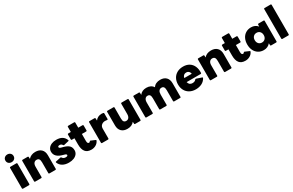

<svg xmlns="http://www.w3.org/2000/svg" viewBox="241 -2628 6828 4476"><g transform="rotate(-30 3655.0 -389.5)"><path d="M54 -728Q54 -774 85.5 -803Q117 -832 164 -832Q211 -832 242.5 -803Q274 -774 274 -728Q274 -682 242.5 -653.5Q211 -625 164 -625Q117 -625 85.5 -653.5Q54 -682 54 -728ZM82 -547H246Q254 -547 259 -542.5Q264 -538 264 -530V24Q264 32 259 37Q254 42 246 42H82Q74 42 69 37Q64 32 64 24V-530Q64 -538 69 -542.5Q74 -547 82 -547Z M392 24V-530Q392 -538 397 -542.5Q402 -547 410 -547H549Q557 -547 562.5 -542.5Q568 -538 568 -530L570 -478Q602 -517 649.5 -537.5Q697 -558 756 -558Q860 -558 917.5 -501Q975 -444 975 -342V24Q975 32 970 37Q965 42 957 42H793Q785 42 780 37Q775 32 775 24V-267Q775 -328 755 -355.5Q735 -383 691 -383Q646 -383 619 -349.5Q592 -316 592 -253V24Q592 32 587 37Q582 42 574 42H410Q402 42 397 37Q392 32 392 24Z M1055 -101Q1054 -103 1054 -108Q1054 -118 1067 -121L1200 -149L1206 -150Q1215 -150 1223 -139Q1237 -116 1260 -104Q1283 -92 1312 -92Q1339 -92 1354 -100Q1369 -108 1369 -123Q1369 -136 1355.5 -146Q1342 -156 1307 -165L1285 -171Q1078 -225 1078 -376Q1078 -429 1108.5 -470.5Q1139 -512 1194 -535Q1249 -558 1320 -558Q1414 -558 1474.5 -521.5Q1535 -485 1563 -410L1565 -403Q1565 -392 1551 -389L1422 -359H1418Q1407 -359 1401 -371Q1388 -392 1370.5 -402.5Q1353 -413 1328 -413Q1307 -413 1294 -405.5Q1281 -398 1281 -383Q1281 -368 1297 -357Q1313 -346 1347 -338L1368 -333Q1481 -304 1527 -257.5Q1573 -211 1573 -133Q1573 -77 1540.5 -35Q1508 7 1450.5 30Q1393 53 1319 53Q1219 53 1151 13.5Q1083 -26 1055 -101Z M1709 -208V-376H1639Q1631 -376 1626 -381Q1621 -386 1621 -394V-527Q1621 -535 1626 -540Q1631 -545 1639 -545H1709V-683Q1709 -691 1714 -696Q1719 -701 1727 -701H1891Q1899 -701 1904 -696Q1909 -691 1909 -683V-545H2026Q2034 -545 2039 -540Q2044 -535 2044 -527V-394Q2044 -386 2039 -381Q2034 -376 2026 -376H1909V-189Q1909 -151 1919.5 -133Q1930 -115 1953 -115Q1963 -115 1970.5 -120Q1978 -125 1985 -137Q1992 -144 1997 -144Q2001 -144 2007 -141L2119 -93Q2130 -88 2130 -78Q2130 -74 2126 -66Q2096 -6 2041 23.5Q1986 53 1923 53Q1813 53 1761 -13Q1709 -79 1709 -208Z M2192 24V-530Q2192 -538 2197 -542.5Q2202 -547 2210 -547H2349Q2357 -547 2362.5 -542.5Q2368 -538 2368 -530L2371 -470Q2400 -513 2445 -534Q2490 -555 2544 -555Q2571 -555 2586 -550Q2602 -545 2602 -530V-378Q2602 -370 2596.5 -366Q2591 -362 2582 -364Q2542 -369 2525 -369Q2493 -369 2462.5 -355.5Q2432 -342 2412 -314Q2392 -286 2392 -245V24Q2392 32 2387 37Q2382 42 2374 42H2210Q2202 42 2197 37Q2192 32 2192 24Z M2677 -163V-530Q2677 -538 2682 -542.5Q2687 -547 2695 -547H2859Q2867 -547 2872 -542.5Q2877 -538 2877 -530V-237Q2877 -176 2896.5 -149Q2916 -122 2960 -122Q3004 -122 3030.5 -155.5Q3057 -189 3057 -252V-530Q3057 -538 3062 -542.5Q3067 -547 3075 -547H3239Q3247 -547 3252 -542.5Q3257 -538 3257 -530V24Q3257 32 3252 37Q3247 42 3239 42H3101Q3082 42 3082 24L3079 -29Q3015 53 2894 53Q2791 53 2734 -4.5Q2677 -62 2677 -163Z M3385 24V-530Q3385 -538 3390 -542.5Q3395 -547 3403 -547H3543Q3561 -547 3561 -530L3564 -474Q3626 -558 3745 -558Q3808 -558 3854.5 -535Q3901 -512 3928 -468Q3959 -513 4007.5 -535.5Q4056 -558 4118 -558Q4220 -558 4276 -501Q4332 -444 4332 -342V24Q4332 32 4327.5 37Q4323 42 4316 42H4151Q4143 42 4138 37Q4133 32 4133 24V-267Q4133 -328 4113.5 -355.5Q4094 -383 4053 -383Q4009 -383 3984 -349.5Q3959 -316 3959 -253V24Q3959 32 3954 37Q3949 42 3941 42H3777Q3769 42 3764 37Q3759 32 3759 24V-267Q3759 -328 3740 -355.5Q3721 -383 3679 -383Q3636 -383 3610.5 -349.5Q3585 -316 3585 -253V24Q3585 32 3580 37Q3575 42 3567 42H3403Q3395 42 3390 37Q3385 32 3385 24Z M4426 -253Q4426 -342 4464 -411.5Q4502 -481 4572 -519.5Q4642 -558 4735 -558Q4831 -558 4898.5 -515.5Q4966 -473 4999 -396Q5032 -319 5026 -219Q5024 -202 5007 -202H4628Q4639 -158 4666.5 -135Q4694 -112 4736 -112Q4803 -112 4833 -154Q4843 -165 4857 -162L4999 -114Q5010 -109 5010 -101Q5010 -97 5007 -91Q4968 -18 4896 17.5Q4824 53 4735 53Q4642 53 4572 14.5Q4502 -24 4464 -93.5Q4426 -163 4426 -253ZM4732 -402Q4690 -402 4663.5 -379Q4637 -356 4628 -311H4830Q4822 -355 4796.5 -378.5Q4771 -402 4732 -402Z M5121 24V-530Q5121 -538 5126 -542.5Q5131 -547 5139 -547H5278Q5286 -547 5291.5 -542.5Q5297 -538 5297 -530L5299 -478Q5331 -517 5378.5 -537.5Q5426 -558 5485 -558Q5589 -558 5646.5 -501Q5704 -444 5704 -342V24Q5704 32 5699 37Q5694 42 5686 42H5522Q5514 42 5509 37Q5504 32 5504 24V-267Q5504 -328 5484 -355.5Q5464 -383 5420 -383Q5375 -383 5348 -349.5Q5321 -316 5321 -253V24Q5321 32 5316 37Q5311 42 5303 42H5139Q5131 42 5126 37Q5121 32 5121 24Z M5855 -208V-376H5785Q5777 -376 5772 -381Q5767 -386 5767 -394V-527Q5767 -535 5772 -540Q5777 -545 5785 -545H5855V-683Q5855 -691 5860 -696Q5865 -701 5873 -701H6037Q6045 -701 6050 -696Q6055 -691 6055 -683V-545H6172Q6180 -545 6185 -540Q6190 -535 6190 -527V-394Q6190 -386 6185 -381Q6180 -376 6172 -376H6055V-189Q6055 -151 6065.5 -133Q6076 -115 6099 -115Q6109 -115 6116.5 -120Q6124 -125 6131 -137Q6138 -144 6143 -144Q6147 -144 6153 -141L6265 -93Q6276 -88 6276 -78Q6276 -74 6272 -66Q6242 -6 6187 23.5Q6132 53 6069 53Q5959 53 5907 -13Q5855 -79 5855 -208Z M6290 -253Q6290 -344 6324 -413Q6358 -482 6420.5 -520Q6483 -558 6564 -558Q6674 -558 6741 -478L6743 -530Q6743 -538 6748 -542.5Q6753 -547 6761 -547H6900Q6908 -547 6913 -542.5Q6918 -538 6918 -530V24Q6918 32 6913 37Q6908 42 6900 42H6761Q6753 42 6748 37Q6743 32 6743 24L6741 -28Q6674 53 6564 53Q6483 53 6421 14.5Q6359 -24 6324.5 -93Q6290 -162 6290 -253ZM6613 -122Q6667 -122 6700.5 -158.5Q6734 -195 6734 -253Q6734 -311 6700.5 -347Q6667 -383 6613 -383Q6559 -383 6525.5 -347Q6492 -311 6492 -253Q6492 -195 6525.5 -158.5Q6559 -122 6613 -122Z M7046 24V-772Q7046 -780 7051 -785Q7056 -790 7064 -790H7228Q7236 -790 7241 -785Q7246 -780 7246 -772V24Q7246 32 7241 37Q7236 42 7228 42H7064Q7056 42 7051 37Q7046 32 7046 24Z"/></g></svg>

Font: LINE Seed JP_TTF ExtraBold
Style: Regular
Weight: 800
Designer: LY Corporation & Fontrix & Fontworks
Version: Version 1.015